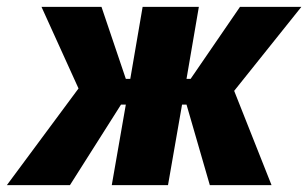

<svg xmlns="http://www.w3.org/2000/svg" viewBox="-64 -540 899 560"><path d="M-44 0H140L289 -235H303L262 0H426L467 -235H480L548 0H728L619 -275L815 -520H636L492 -310H480L516 -520H352L316 -310H303L232 -520H57L165 -282Z"/></svg>

Font: Fixel Display ExtraBold
Style: Italic
Weight: 800
Italic angle: -10°
Designer: AlfaBravo + MacPaw
Foundry: Kyrylo Tkachov, Marchela Mozhyna, Serhii Makarenko, Maria Weinstein, Zakhar Kryvoshyya
Version: Version 1.210;Glyphs 3.2 (3217)